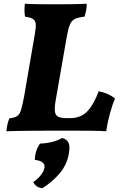

<svg xmlns="http://www.w3.org/2000/svg" viewBox="-20 -699 656 1027"><path d="M14 3Q16 -16 19.5 -32Q23 -48 30 -66Q58 -69 71.5 -78Q85 -87 92.5 -111Q100 -135 109 -183L166 -515Q173 -552 171 -571Q169 -590 155.5 -598Q142 -606 114 -610Q111 -625 111 -643Q111 -661 113 -679Q148 -677 186.5 -676.5Q225 -676 272 -676Q309 -676 356.5 -676.5Q404 -677 444 -679Q444 -662 441 -644.5Q438 -627 432 -610Q397 -606 379.5 -597Q362 -588 353 -565.5Q344 -543 336 -496L279 -169Q271 -126 273.5 -104Q276 -82 291.5 -74.5Q307 -67 339 -67H353Q412 -67 446.5 -103Q481 -139 508 -211Q562 -200 595 -172Q582 -142 568.5 -93.5Q555 -45 548 3Q518 1 476 0.5Q434 0 389 0Q344 0 305 0Q277 0 236 0Q195 0 151.5 0.5Q108 1 71 1.5Q34 2 14 3ZM206 308Q171 303 158 275Q211 237 218 197Q223 163 166 156Q168 106 194 69Q229 68 259.5 60Q290 52 313 39Q338 46 346.5 64.5Q355 83 349 118Q340 179 301 226Q262 273 206 308Z"/></svg>

Font: Vollkorn ExtraBold
Style: Italic
Weight: 800
Italic angle: -11°
Designer: Friedrich Althausen
Foundry: Friedrich Althausen
Version: Version 5.000; ttfautohint (v1.8.3)